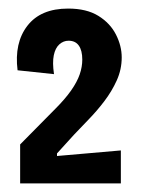

<svg xmlns="http://www.w3.org/2000/svg" viewBox="-20 -698 332 448"><path d="M27 -270V-361L109 -444Q132 -467 146 -487Q160 -507 166 -524.5Q172 -542 172 -559Q172 -580 164 -591.5Q156 -603 140 -603Q128 -603 118.5 -594.5Q109 -586 105.5 -569Q102 -552 106 -525L21 -534Q13 -598 44 -638Q75 -678 139 -678Q182 -678 209.5 -661Q237 -644 250.5 -617.5Q264 -591 264 -564Q264 -536 252.5 -510.5Q241 -485 223.5 -462Q206 -439 187 -419.5Q168 -400 153 -384L113 -340V-334L262 -347V-270Z"/></svg>

Font: Bricolage Grotesque 48pt Condensed Medium
Style: Regular
Weight: 500
Width: 3
Designer: Mathieu Triay
Foundry: Atelier Triay
Version: Version 1.001;gftools[0.9.33.dev8+g029e19f]